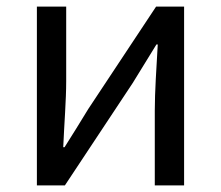

<svg xmlns="http://www.w3.org/2000/svg" viewBox="-20 -563 671 583"><path d="M92 0H177L383 -311C403 -344 434 -394 455 -428H459C455 -357 450 -284 450 -227V0H539V-543H454L248 -232C228 -199 197 -149 176 -116H172C175 -186 181 -259 181 -316V-543H92Z"/></svg>

Font: Source Han Sans TC
Style: Regular
Weight: 400
Designer: Ryoko NISHIZUKA 西塚涼子 (kana, bopomofo & ideographs); Paul D. Hunt (Latin, Greek & Cyrillic); Sandoll Communications 산돌커뮤니
Foundry: Adobe
Version: Version 2.002;hotconv 1.0.116;makeotfexe 2.5.65601